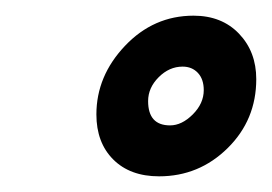

<svg xmlns="http://www.w3.org/2000/svg" viewBox="-20 -744 347 245"><path d="M103 -598Q103 -647 139.5 -685.5Q176 -724 227 -724Q263 -724 285 -701Q307 -678 307 -643Q307 -591 270.5 -555Q234 -519 183 -519Q146 -519 124.5 -540.5Q103 -562 103 -598ZM240 -629Q240 -643 232.5 -651Q225 -659 213 -659Q196 -659 182.5 -645.5Q169 -632 169 -615Q169 -584 197 -584Q212 -584 226 -598Q240 -612 240 -629Z"/></svg>

Font: Raleway-v4020
Style: Bold Italic
Weight: 700
Italic angle: -12°
Designer: Matt McInerney, Pablo Impallari, Rodrigo Fuenzalida
Foundry: Matt McInerney, Pablo Impallari, Rodrigo Fuenzalida
Version: Version 4.020;PS 004.020;hotconv 1.0.88;makeotf.lib2.5.64775